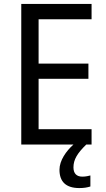

<svg xmlns="http://www.w3.org/2000/svg" viewBox="-20 -734 540 975"><path d="M353 116C353 76 373 44 418 0H445V-78H176V-334H429V-411H176V-636H445V-714H88V0H353C316 33 282 81 282 128C282 188 314 221 383 221C407 221 423 218 439 213V157C430 159 417 163 398 163C369 163 353 147 353 116Z"/></svg>

Font: Noto Sans Devanagari UI SemiCondensed
Style: Regular
Weight: 400
Width: 4
Designer: Jelle Bosma - Monotype Design Team
Foundry: Monotype Imaging Inc.
Version: Version 2.004